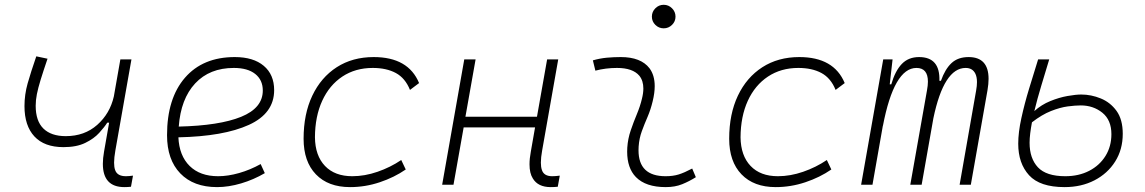

<svg xmlns="http://www.w3.org/2000/svg" viewBox="-20 -763 4728 793"><path d="M242.2 -155.3Q163.1 -155.3 122.1 -199.5Q81.1 -243.7 81.1 -324.7Q81.1 -372.1 94.2 -418.7Q107.4 -465.3 129.9 -530.3L176.3 -520.5Q158.7 -468.8 147.9 -433.8Q137.2 -398.9 132.3 -374Q127.4 -349.1 127.4 -326.2Q127.4 -263.2 159.4 -231.9Q191.4 -200.7 251.5 -200.7Q329.1 -200.7 381.6 -247.3Q434.1 -293.9 450.2 -364.7L477.1 -517.6H522.9L456.5 -141.6Q451.2 -111.8 451.2 -91.3Q451.2 -72.3 455.6 -60.5Q464.4 -35.2 500 -35.2Q512.2 -35.2 529.3 -37.6L521 8.3Q507.3 9.8 493.7 9.8Q404.8 9.8 404.8 -86.4Q404.8 -108.9 409.7 -136.7L430.7 -256.3H422.9Q411.6 -238.3 389.9 -214.4Q368.2 -190.4 332.3 -172.9Q296.4 -155.3 242.2 -155.3Z M880.9 -35.2Q921.4 -35.2 967.5 -48.3Q1013.7 -61.5 1056.6 -85.4L1073.7 -47.9Q1027.8 -21 976.1 -5.6Q924.3 9.8 876.5 9.8Q779.3 9.8 724.6 -46.9Q669.9 -103.5 669.9 -204.6Q669.9 -356.4 743.9 -441.9Q817.9 -527.3 949.7 -527.3Q1026.4 -527.3 1069.3 -491.2Q1112.3 -455.1 1112.3 -390.6Q1112.3 -294.9 1008.1 -247.3Q903.8 -199.7 716.8 -195.8Q720.2 -120.1 763.2 -77.6Q806.2 -35.2 880.9 -35.2ZM718.3 -240.2Q886.2 -244.1 975.8 -280.5Q1065.4 -316.9 1065.4 -389.2Q1065.4 -432.6 1034.2 -457.5Q1002.9 -482.4 945.8 -482.4Q845.7 -482.4 786.1 -418.5Q726.6 -354.5 718.3 -240.2Z M1435.1 -35.2Q1486.3 -35.2 1539.3 -53.5Q1592.3 -71.8 1637.2 -102.1L1655.8 -63Q1608.4 -30.3 1548.6 -10.3Q1488.8 9.8 1425.8 9.8Q1335.4 9.8 1284.7 -43Q1233.9 -95.7 1233.9 -189.9Q1233.9 -292 1269.8 -367.7Q1305.7 -443.4 1370.8 -485.4Q1436 -527.3 1523.4 -527.3Q1666.5 -527.3 1710.9 -419.9L1673.3 -391.6Q1653.8 -440.4 1615 -461.4Q1576.2 -482.4 1519.5 -482.4Q1447.8 -482.4 1394 -446.8Q1340.3 -411.1 1310.8 -346.7Q1281.2 -282.2 1280.8 -195.8Q1281.7 -120.1 1322.3 -77.6Q1362.8 -35.2 1435.1 -35.2Z M1806.2 0 1897.5 -517.6H1944.3L1902.3 -280.8H2197.8L2239.7 -517.6H2285.6L2219.2 -141.6Q2213.9 -112.3 2213.9 -91.3Q2213.9 -72.8 2218.3 -60.5Q2226.6 -35.2 2260.7 -35.2Q2274.9 -35.2 2292 -37.6L2283.7 8.3Q2270 9.8 2254.4 9.8Q2202.1 9.8 2180.7 -25.9Q2167 -47.4 2167 -84.5Q2167 -107.9 2172.4 -136.7L2189.9 -236.8H1895L1853 0Z M2838.9 -66.9 2854 -31.2Q2827.1 -14.2 2797.6 -2.2Q2768.1 9.8 2729.5 9.8Q2647 9.8 2606.4 -31.7Q2570.3 -68.8 2570.3 -136.7Q2570.3 -144.5 2570.8 -153.3Q2573.2 -189.9 2585 -224.4Q2596.7 -258.8 2610.4 -291.5Q2624 -324.2 2631.3 -355Q2637.2 -378.4 2637.2 -397.5Q2637.2 -429.7 2620.6 -450.2Q2593.3 -482.4 2528.3 -482.4Q2481.9 -482.4 2439 -471.2L2428.7 -513.7Q2457.5 -522 2486.3 -524.7Q2515.1 -527.3 2543.9 -527.3Q2627 -527.3 2662.6 -481Q2684.1 -452.1 2684.1 -407.2Q2684.1 -379.4 2675.8 -345.2Q2667.5 -310.5 2654.8 -280.8Q2641.6 -250.5 2630.9 -221.2Q2620.1 -191.9 2617.7 -157.7Q2617.2 -149.9 2617.2 -142.1Q2617.2 -35.2 2729 -35.2Q2759.8 -35.2 2783.2 -42.5Q2806.6 -49.8 2838.9 -66.9ZM2721.2 -646Q2701.2 -646 2686.8 -660.2Q2672.4 -674.3 2672.4 -694.3Q2672.4 -714.4 2686.8 -728.8Q2701.2 -743.2 2721.2 -743.2Q2741.2 -743.2 2755.6 -728.8Q2770 -714.4 2770 -694.3Q2770 -674.3 2755.6 -660.2Q2741.2 -646 2721.2 -646Z M3192.9 -35.2Q3244.1 -35.2 3297.1 -53.5Q3350.1 -71.8 3395 -102.1L3413.6 -63Q3366.2 -30.3 3306.4 -10.3Q3246.6 9.8 3183.6 9.8Q3093.3 9.8 3042.5 -43Q2991.7 -95.7 2991.7 -189.9Q2991.7 -292 3027.6 -367.7Q3063.5 -443.4 3128.7 -485.4Q3193.8 -527.3 3281.2 -527.3Q3424.3 -527.3 3468.8 -419.9L3431.2 -391.6Q3411.6 -440.4 3372.8 -461.4Q3334 -482.4 3277.3 -482.4Q3205.6 -482.4 3151.9 -446.8Q3098.1 -411.1 3068.6 -346.7Q3039.1 -282.2 3038.6 -195.8Q3039.6 -120.1 3080.1 -77.6Q3120.6 -35.2 3192.9 -35.2Z M3666.5 -517.6 3654.8 -414.6H3661.1Q3677.2 -470.2 3704.6 -498.8Q3731.9 -527.3 3775.9 -527.3Q3863.3 -527.3 3859.9 -429.2H3866.2Q3883.3 -477.5 3909.9 -502.4Q3936.5 -527.3 3980.5 -527.3Q4063 -527.3 4063 -437.5Q4063 -416.5 4058.6 -390.6L3989.7 0H3943.4L4011.7 -389.6Q4015.1 -408.7 4015.1 -423.8Q4015.1 -445.3 4008.3 -459Q3996.6 -482.4 3968.3 -482.4Q3878.4 -482.4 3835 -274.4L3786.6 0H3739.7L3808.6 -389.6Q3812.5 -410.2 3812.5 -425.8Q3812.5 -482.4 3765.1 -482.4Q3672.4 -482.4 3626.5 -242.7V-244.6L3583.5 0H3536.6L3627.9 -517.6Z M4377 9.8Q4274.9 9.8 4230.2 -39.3Q4185.5 -88.4 4185.5 -169.4Q4185.5 -216.3 4198.5 -275.4Q4211.4 -334.5 4230.5 -397.2Q4249.5 -460 4267.6 -517.6H4313.5Q4297.4 -464.4 4280.8 -409.4Q4264.2 -354.5 4252 -304.2Q4281.2 -330.6 4317.9 -345.5Q4354.5 -360.4 4388.9 -366.5Q4423.3 -372.6 4445.8 -372.6Q4486.8 -372.6 4526.4 -356.4Q4565.9 -340.3 4591.6 -304.9Q4617.2 -269.5 4617.2 -210.4Q4617.2 -145.5 4585.9 -95.9Q4554.7 -46.4 4500.5 -18.3Q4446.3 9.8 4377 9.8ZM4242.2 -257.8Q4237.8 -234.4 4235.1 -212.9Q4232.4 -191.4 4232.4 -173.3Q4232.4 -108.9 4266.8 -72Q4301.3 -35.2 4379.9 -35.2Q4435.5 -35.2 4478.5 -57.4Q4521.5 -79.6 4545.9 -118.9Q4570.3 -158.2 4570.3 -209Q4570.3 -267.1 4533 -297.4Q4495.6 -327.6 4443.8 -327.6Q4421.4 -327.6 4389.9 -323.5Q4358.4 -319.3 4320.8 -304.4Q4283.2 -289.6 4242.2 -257.8Z"/></svg>

Font: CaskaydiaCove NF ExtraLight
Style: Italic
Weight: 200
Italic angle: -10°
Designer: Aaron Bell
Foundry: Saja Typeworks
Version: Version 2111.001; VTT 6.35;Nerd Fonts 3.2.1